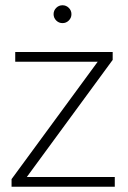

<svg xmlns="http://www.w3.org/2000/svg" viewBox="-20 -711 489 731"><path d="M409 -513V-483L82 -37H417V0H24V-29L352 -476H38V-513ZM194 -633Q184 -643 184 -657Q184 -671 194 -681Q204 -691 218 -691Q232 -691 242 -681Q252 -671 252 -657Q252 -643 242 -633Q232 -623 218 -623Q204 -623 194 -633Z"/></svg>

Font: Nacelle UltraLight
Style: Regular
Weight: 200
Designer: Sora Sagano
Foundry: Sora Sagano
Version: Version 1.000;FEAKit 1.0